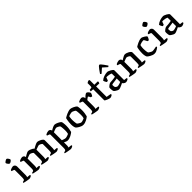

<svg xmlns="http://www.w3.org/2000/svg" viewBox="445 -2608 4657 4657"><g transform="rotate(-45 2773.5 -279.5)"><path d="M216 0Q208 0 184 -3.5Q160 -7 130.5 -12.5Q101 -18 75 -24Q49 -30 37 -34Q37 -42 40.5 -49Q44 -56 47 -60L75 -65Q86 -67 94 -73.5Q102 -80 106.5 -96.5Q111 -113 111 -145V-394Q111 -402 108 -409Q105 -416 96 -419L35 -441Q36 -452 39.5 -460.5Q43 -469 47 -472Q64 -482 92.5 -491Q121 -500 139 -500Q168 -500 189.5 -478Q211 -456 211 -425V-125Q211 -105 207 -89.5Q203 -74 199 -68L285 -59Q287 -56 289.5 -50Q292 -44 292 -35Q287 -27 272.5 -19Q258 -11 242.5 -5.5Q227 0 216 0ZM138 -599Q131 -599 120 -608Q109 -617 98.5 -630Q88 -643 81 -656Q74 -669 74 -677Q74 -685 83.5 -695Q93 -705 107 -714.5Q121 -724 135 -730.5Q149 -737 157 -737Q165 -737 175.5 -728Q186 -719 195.5 -705.5Q205 -692 211.5 -679Q218 -666 218 -657Q218 -650 209 -640Q200 -630 187 -620.5Q174 -611 160.5 -605Q147 -599 138 -599Z M529 0Q521 0 497.5 -3.5Q474 -7 445 -12.5Q416 -18 390.5 -24Q365 -30 353 -34Q353 -42 356.5 -49Q360 -56 363 -60L391 -65Q408 -68 417.5 -82.5Q427 -97 427 -145V-394Q427 -402 424 -409Q421 -416 412 -419L348 -441Q350 -455 353 -462Q356 -469 360 -472Q377 -482 405.5 -491Q434 -500 452 -500Q481 -500 502.5 -481Q524 -462 524 -433Q548 -448 573.5 -463.5Q599 -479 622.5 -489.5Q646 -500 663 -500Q687 -500 717 -490Q747 -480 774 -464Q801 -448 817 -430Q835 -441 856.5 -453Q878 -465 899.5 -475.5Q921 -486 939.5 -493Q958 -500 971 -500Q994 -500 1022.5 -491Q1051 -482 1077 -467Q1103 -452 1119.5 -435Q1136 -418 1136 -401V-125Q1136 -103 1132 -88Q1128 -73 1125 -68L1210 -59Q1212 -57 1214.5 -50.5Q1217 -44 1217 -35Q1212 -27 1198 -19Q1184 -11 1168 -5.5Q1152 0 1142 0Q1134 0 1110 -3.5Q1086 -7 1056.5 -12.5Q1027 -18 1001.5 -24Q976 -30 964 -34Q964 -44 967.5 -50Q971 -56 974 -60L1001 -65Q1011 -67 1019 -72.5Q1027 -78 1032 -94.5Q1037 -111 1037 -145V-362Q1037 -372 1026.5 -382Q1016 -392 1000.5 -400Q985 -408 971 -413Q957 -418 950 -418Q941 -418 916.5 -410Q892 -402 867.5 -393Q843 -384 831 -379V-127Q831 -105 826.5 -89.5Q822 -74 818 -68L903 -59Q905 -56 907.5 -49.5Q910 -43 910 -35Q905 -27 890.5 -19Q876 -11 860 -5.5Q844 0 833 0Q825 0 801.5 -3.5Q778 -7 749.5 -12.5Q721 -18 695.5 -24Q670 -30 658 -34Q658 -42 661.5 -49Q665 -56 668 -60L695 -65Q712 -68 721.5 -82.5Q731 -97 731 -145V-362Q731 -372 720 -382Q709 -392 693 -400Q677 -408 662.5 -413Q648 -418 641 -418Q634 -418 618.5 -413.5Q603 -409 585 -402Q567 -395 551 -388.5Q535 -382 527 -379V-127Q527 -108 523 -92Q519 -76 514 -68L599 -59Q601 -56 603.5 -50Q606 -44 606 -35Q601 -27 586.5 -19Q572 -11 556 -5.5Q540 0 529 0Z M1436 200Q1428 200 1403.5 196.5Q1379 193 1349 187.5Q1319 182 1292.5 176Q1266 170 1254 166Q1254 157 1257.5 150.5Q1261 144 1264 140L1292 135Q1309 132 1319 117.5Q1329 103 1329 55V-394Q1329 -402 1326 -409Q1323 -416 1314 -419L1253 -441Q1255 -455 1258 -462Q1261 -469 1265 -472Q1282 -482 1310.5 -491Q1339 -500 1357 -500Q1385 -500 1405.5 -482Q1426 -464 1427 -438Q1444 -449 1462.5 -459.5Q1481 -470 1500.5 -479.5Q1520 -489 1538 -494.5Q1556 -500 1572 -500Q1589 -500 1613 -492Q1637 -484 1662 -472Q1687 -460 1706.5 -447Q1726 -434 1733 -425Q1742 -414 1747 -386Q1752 -358 1753.5 -327.5Q1755 -297 1755 -276Q1755 -221 1747 -170Q1739 -119 1730 -89Q1718 -78 1696.5 -63Q1675 -48 1647.5 -33.5Q1620 -19 1589 -9.5Q1558 0 1528 0Q1506 0 1479.5 -10.5Q1453 -21 1429 -34V75Q1429 95 1425 110.5Q1421 126 1417 132L1505 141Q1507 143 1509.5 149.5Q1512 156 1512 165Q1507 173 1492.5 181Q1478 189 1462 194.5Q1446 200 1436 200ZM1535 -77Q1549 -77 1571.5 -83.5Q1594 -90 1615 -98Q1636 -106 1643 -110Q1650 -127 1653 -159Q1656 -191 1656 -216Q1656 -250 1653.5 -282.5Q1651 -315 1647.5 -339.5Q1644 -364 1640 -370Q1637 -376 1619 -387.5Q1601 -399 1579 -408.5Q1557 -418 1540 -418Q1533 -418 1513 -411.5Q1493 -405 1470 -396Q1447 -387 1429 -379V-108Q1445 -101 1465 -93.5Q1485 -86 1504.5 -81.5Q1524 -77 1535 -77Z M2063 0Q2036 0 2007.5 -10.5Q1979 -21 1953.5 -35.5Q1928 -50 1909.5 -64.5Q1891 -79 1885 -86Q1873 -100 1865 -136.5Q1857 -173 1857 -218Q1857 -258 1860.5 -294.5Q1864 -331 1870 -362Q1876 -393 1882 -414Q1896 -423 1921.5 -437.5Q1947 -452 1978.5 -466Q2010 -480 2043.5 -490Q2077 -500 2107 -500Q2125 -500 2149.5 -491.5Q2174 -483 2199.5 -471Q2225 -459 2244 -446Q2263 -433 2270 -424Q2278 -414 2282.5 -387Q2287 -360 2289 -329.5Q2291 -299 2291 -277Q2291 -222 2283 -171Q2275 -120 2266 -89Q2254 -78 2232.5 -63Q2211 -48 2183.5 -33.5Q2156 -19 2125 -9.5Q2094 0 2063 0ZM2075 -77Q2089 -77 2111 -83.5Q2133 -90 2152.5 -98Q2172 -106 2179 -110Q2186 -127 2189 -156.5Q2192 -186 2192 -212Q2192 -245 2189.5 -280Q2187 -315 2183.5 -341Q2180 -367 2176 -372Q2173 -377 2155 -388Q2137 -399 2114.5 -409Q2092 -419 2074 -419Q2063 -419 2041.5 -414.5Q2020 -410 1999 -403.5Q1978 -397 1968 -392Q1965 -382 1962 -362.5Q1959 -343 1957 -321Q1955 -299 1955 -280Q1955 -244 1958 -212.5Q1961 -181 1965 -160Q1969 -139 1972 -134Q1975 -131 1987 -121.5Q1999 -112 2015 -102Q2031 -92 2047.5 -84.5Q2064 -77 2075 -77Z M2561 0Q2553 0 2529 -3.5Q2505 -7 2475 -12.5Q2445 -18 2418.5 -24Q2392 -30 2380 -34Q2380 -42 2383.5 -49Q2387 -56 2390 -60L2418 -65Q2429 -67 2437 -73.5Q2445 -80 2449.5 -96.5Q2454 -113 2454 -145V-394Q2454 -402 2451 -409Q2448 -416 2439 -419L2378 -441Q2380 -455 2383 -462Q2386 -469 2390 -472Q2407 -482 2435.5 -491Q2464 -500 2482 -500Q2511 -500 2531.5 -479.5Q2552 -459 2552 -427V-421Q2562 -430 2575.5 -443.5Q2589 -457 2604 -470Q2619 -483 2634 -491.5Q2649 -500 2661 -500Q2674 -500 2687.5 -490Q2701 -480 2713 -465.5Q2725 -451 2732.5 -438Q2740 -425 2740 -419Q2740 -414 2734 -398Q2728 -382 2719.5 -365Q2711 -348 2703 -339Q2691 -339 2679.5 -342.5Q2668 -346 2662 -348Q2656 -362 2648.5 -375.5Q2641 -389 2635 -398Q2629 -407 2625 -407Q2621 -407 2610.5 -400.5Q2600 -394 2588 -385Q2576 -376 2566.5 -368Q2557 -360 2554 -357V-125Q2554 -105 2550 -89.5Q2546 -74 2542 -68L2630 -59Q2632 -57 2635 -50.5Q2638 -44 2638 -35Q2632 -27 2617.5 -19Q2603 -11 2587 -5.5Q2571 0 2561 0Z M2988 0Q2976 0 2952 -7Q2928 -14 2902.5 -25Q2877 -36 2859 -47Q2841 -58 2841 -65V-443L2763 -449Q2763 -467 2767 -478.5Q2771 -490 2774 -494L2826 -500Q2841 -502 2845.5 -512Q2850 -522 2850 -542V-645Q2863 -655 2882.5 -664.5Q2902 -674 2918 -674L2938 -661V-501L3051 -500L3061 -487Q3060 -471 3055 -458Q3050 -445 3046 -438L2940 -442V-82L3057 -62Q3059 -59 3062 -53Q3065 -47 3065 -36Q3058 -27 3043.5 -18.5Q3029 -10 3014 -5Q2999 0 2988 0Z M3285 4Q3266 4 3240 -8.5Q3214 -21 3192 -36.5Q3170 -52 3163 -60Q3156 -70 3150.5 -95Q3145 -120 3145 -151Q3145 -163 3146 -173.5Q3147 -184 3148 -194Q3150 -199 3160.5 -209.5Q3171 -220 3186.5 -232Q3202 -244 3217.5 -253Q3233 -262 3244 -264Q3251 -266 3268.5 -267Q3286 -268 3308 -269Q3322 -270 3337 -271.5Q3352 -273 3367.5 -275.5Q3383 -278 3398.5 -280.5Q3414 -283 3429 -286V-395Q3404 -408 3367.5 -416Q3331 -424 3302 -424Q3293 -424 3285 -423.5Q3277 -423 3271 -422L3241 -341Q3237 -340 3228.5 -336.5Q3220 -333 3201 -331Q3192 -342 3178 -366.5Q3164 -391 3159 -420Q3179 -439 3205.5 -454Q3232 -469 3261.5 -479Q3291 -489 3320 -494.5Q3349 -500 3374 -500Q3390 -500 3416 -490Q3442 -480 3468 -465.5Q3494 -451 3511.5 -435Q3529 -419 3529 -407V-71L3604 -62Q3606 -59 3609 -52.5Q3612 -46 3612 -36Q3606 -27 3591 -19Q3576 -11 3559.5 -5.5Q3543 0 3531 0Q3512 0 3493.5 -8Q3475 -16 3461.5 -29Q3448 -42 3440 -56Q3418 -44 3388 -30Q3358 -16 3330.5 -6Q3303 4 3285 4ZM3317 -74Q3328 -74 3349.5 -79Q3371 -84 3393.5 -91.5Q3416 -99 3429 -105V-225Q3407 -221 3381 -217Q3355 -213 3334 -211Q3308 -208 3282 -204Q3256 -200 3243 -190Q3243 -174 3244 -150.5Q3245 -127 3252 -109Q3260 -99 3279.5 -86.5Q3299 -74 3317 -74ZM3250 -565Q3239 -569 3231.5 -576Q3224 -583 3221 -589Q3256 -640 3283.5 -678Q3311 -716 3331.5 -737.5Q3352 -759 3365 -759Q3378 -759 3398.5 -737Q3419 -715 3446.5 -677Q3474 -639 3508 -589Q3504 -583 3496.5 -575.5Q3489 -568 3478 -565L3364 -666Z M3847 0Q3839 0 3815.5 -3.5Q3792 -7 3763 -12.5Q3734 -18 3708.5 -24Q3683 -30 3671 -34Q3671 -42 3674.5 -49Q3678 -56 3681 -60L3709 -65Q3726 -68 3735.5 -82.5Q3745 -97 3745 -145V-394Q3745 -402 3742 -409Q3739 -416 3730 -419L3666 -441Q3668 -455 3671 -462Q3674 -469 3678 -472Q3695 -482 3723.5 -491Q3752 -500 3770 -500Q3799 -500 3820.5 -481Q3842 -462 3842 -433Q3866 -448 3891 -463.5Q3916 -479 3939.5 -489.5Q3963 -500 3981 -500Q4004 -500 4032.5 -491Q4061 -482 4087 -467Q4113 -452 4129.5 -435Q4146 -418 4146 -401V-125Q4146 -105 4142 -89.5Q4138 -74 4134 -68L4220 -59Q4222 -56 4224.5 -49.5Q4227 -43 4227 -35Q4222 -27 4207.5 -19Q4193 -11 4177.5 -5.5Q4162 0 4151 0Q4143 0 4119.5 -3.5Q4096 -7 4067.5 -12.5Q4039 -18 4014 -24Q3989 -30 3977 -34Q3977 -43 3980.5 -49.5Q3984 -56 3987 -60L4012 -64Q4022 -66 4029.5 -71.5Q4037 -77 4041.5 -93.5Q4046 -110 4046 -145V-362Q4046 -372 4035.5 -382Q4025 -392 4009.5 -400Q3994 -408 3980 -413Q3966 -418 3959 -418Q3952 -418 3936.5 -413.5Q3921 -409 3903 -402Q3885 -395 3869 -388.5Q3853 -382 3845 -379V-127Q3845 -108 3841 -92Q3837 -76 3832 -68L3915 -59Q3917 -56 3919.5 -49.5Q3922 -43 3922 -35Q3917 -27 3903 -19Q3889 -11 3873.5 -5.5Q3858 0 3847 0Z M4505 0Q4478 0 4448.5 -10.5Q4419 -21 4392.5 -36Q4366 -51 4347.5 -64.5Q4329 -78 4324 -85Q4312 -99 4304 -137Q4296 -175 4296 -218Q4296 -259 4299.5 -296.5Q4303 -334 4309 -364.5Q4315 -395 4321 -414Q4334 -423 4358 -437Q4382 -451 4412.5 -465.5Q4443 -480 4476 -490Q4509 -500 4540 -500Q4555 -500 4577.5 -490Q4600 -480 4622.5 -466Q4645 -452 4660.5 -439Q4676 -426 4677 -420Q4679 -411 4671.5 -392Q4664 -373 4653.5 -355Q4643 -337 4634 -329Q4624 -329 4613.5 -332Q4603 -335 4595 -339Q4589 -352 4579 -372Q4569 -392 4558.5 -408Q4548 -424 4538 -424Q4511 -424 4485 -417.5Q4459 -411 4439 -403.5Q4419 -396 4409 -391Q4406 -381 4402.5 -362Q4399 -343 4397 -321Q4395 -299 4395 -280Q4395 -247 4398 -215Q4401 -183 4405 -161Q4409 -139 4413 -134Q4415 -131 4427 -122.5Q4439 -114 4455.5 -103.5Q4472 -93 4488.5 -85.5Q4505 -78 4516 -78Q4532 -78 4560.5 -82Q4589 -86 4615 -91Q4641 -96 4650 -98Q4654 -95 4657.5 -87.5Q4661 -80 4661 -71Q4643 -56 4619.5 -39.5Q4596 -23 4567.5 -11.5Q4539 0 4505 0Z M4910 0Q4902 0 4878 -3.5Q4854 -7 4824.5 -12.5Q4795 -18 4769 -24Q4743 -30 4731 -34Q4731 -42 4734.5 -49Q4738 -56 4741 -60L4769 -65Q4780 -67 4788 -73.5Q4796 -80 4800.5 -96.5Q4805 -113 4805 -145V-394Q4805 -402 4802 -409Q4799 -416 4790 -419L4729 -441Q4730 -452 4733.5 -460.5Q4737 -469 4741 -472Q4758 -482 4786.5 -491Q4815 -500 4833 -500Q4862 -500 4883.5 -478Q4905 -456 4905 -425V-125Q4905 -105 4901 -89.5Q4897 -74 4893 -68L4979 -59Q4981 -56 4983.5 -50Q4986 -44 4986 -35Q4981 -27 4966.5 -19Q4952 -11 4936.5 -5.5Q4921 0 4910 0ZM4832 -599Q4825 -599 4814 -608Q4803 -617 4792.5 -630Q4782 -643 4775 -656Q4768 -669 4768 -677Q4768 -685 4777.5 -695Q4787 -705 4801 -714.5Q4815 -724 4829 -730.5Q4843 -737 4851 -737Q4859 -737 4869.5 -728Q4880 -719 4889.5 -705.5Q4899 -692 4905.5 -679Q4912 -666 4912 -657Q4912 -650 4903 -640Q4894 -630 4881 -620.5Q4868 -611 4854.5 -605Q4841 -599 4832 -599Z M5201 4Q5182 4 5156 -8.5Q5130 -21 5108 -36.5Q5086 -52 5079 -60Q5072 -70 5066.5 -95Q5061 -120 5061 -151Q5061 -163 5062 -173.5Q5063 -184 5064 -194Q5066 -199 5076.5 -209.5Q5087 -220 5102.5 -232Q5118 -244 5133.5 -253Q5149 -262 5160 -264Q5167 -266 5184.5 -267Q5202 -268 5224 -269Q5238 -270 5253 -271.5Q5268 -273 5283.5 -275.5Q5299 -278 5314.5 -280.5Q5330 -283 5345 -286V-395Q5320 -408 5283.5 -416Q5247 -424 5218 -424Q5209 -424 5201 -423.5Q5193 -423 5187 -422L5157 -341Q5153 -340 5144.5 -336.5Q5136 -333 5117 -331Q5108 -342 5094 -366.5Q5080 -391 5075 -420Q5095 -439 5121.5 -454Q5148 -469 5177.5 -479Q5207 -489 5236 -494.5Q5265 -500 5290 -500Q5306 -500 5332 -490Q5358 -480 5384 -465.5Q5410 -451 5427.5 -435Q5445 -419 5445 -407V-71L5520 -62Q5522 -59 5525 -52.5Q5528 -46 5528 -36Q5522 -27 5507 -19Q5492 -11 5475.5 -5.5Q5459 0 5447 0Q5428 0 5409.5 -8Q5391 -16 5377.5 -29Q5364 -42 5356 -56Q5334 -44 5304 -30Q5274 -16 5246.5 -6Q5219 4 5201 4ZM5233 -74Q5244 -74 5265.5 -79Q5287 -84 5309.5 -91.5Q5332 -99 5345 -105V-225Q5323 -221 5297 -217Q5271 -213 5250 -211Q5224 -208 5198 -204Q5172 -200 5159 -190Q5159 -174 5160 -150.5Q5161 -127 5168 -109Q5176 -99 5195.5 -86.5Q5215 -74 5233 -74Z"/></g></svg>

Font: Texturina Medium
Style: Regular
Weight: 500
Designer: Guillermo Torres Carreño
Foundry: Omnibus-Type
Version: Version 1.003